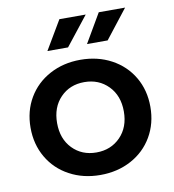

<svg xmlns="http://www.w3.org/2000/svg" viewBox="-83 -817 812 898"><g transform="rotate(-10 322.5 -368.5)"><path d="M38 -267Q38 -346 74.5 -408Q111 -470 176 -505Q241 -540 322 -540Q404 -540 469 -505Q534 -470 570.5 -408Q607 -346 607 -267Q607 -188 570.5 -125.5Q534 -63 469 -28Q404 7 322 7Q241 7 176 -28Q111 -63 74.5 -125.5Q38 -188 38 -267ZM481 -267Q481 -342 436 -388Q391 -434 322 -434Q253 -434 208.5 -388Q164 -342 164 -267Q164 -192 208.5 -146Q253 -100 322 -100Q391 -100 436 -146Q481 -192 481 -267ZM259 -744H384L276 -607H178ZM446 -744H571L464 -607H366Z"/></g></svg>

Font: APTA Sans SemiBold
Style: Bold
Weight: 600
Version: Version 7.200